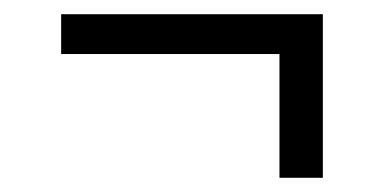

<svg xmlns="http://www.w3.org/2000/svg" viewBox="-20 -388 540 270"><path d="M373 -138V-312H66V-368H434V-138Z"/></svg>

Font: Iosevka Custom Light
Style: Regular
Weight: 300
Monospace: yes
Designer: Belleve Invis
Foundry: Belleve Invis
Version: Version 27.3.5